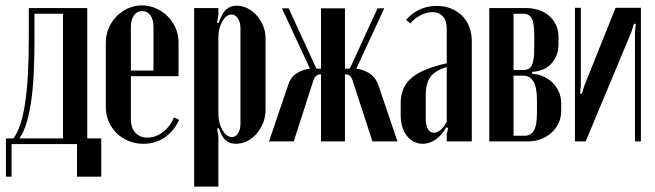

<svg xmlns="http://www.w3.org/2000/svg" viewBox="-20 -525 2432 713"><path d="M2 131V-11H30Q45 -32 55.5 -63.5Q66 -95 73 -140.5Q80 -186 83.5 -246Q87 -306 87 -384V-495H304V-11H356V131H266V10H23V131ZM214 -11V-474H108V-373Q108 -313 105.5 -257.5Q103 -202 96.5 -154.5Q90 -107 79 -70Q68 -33 52 -11Z M373 -367Q373 -395 383.5 -420Q394 -445 412.5 -464Q431 -483 455.5 -494Q480 -505 507 -505Q534 -505 559 -494Q584 -483 602.5 -464.5Q621 -446 632 -421Q643 -396 643 -368V-242H466V-82Q466 -51 482.5 -32.5Q499 -14 527 -14Q558 -14 585 -34.5Q612 -55 626 -89L645 -80Q626 -38 591.5 -14.5Q557 9 512 9Q483 9 457.5 -1.5Q432 -12 413.5 -30Q395 -48 384 -73Q373 -98 373 -127ZM550 -263V-426Q550 -452 538.5 -468Q527 -484 508 -484Q489 -484 477.5 -468Q466 -452 466 -426V-263Z M786 -441 792 -439Q803 -474 819 -489Q835 -504 859 -504Q880 -504 899.5 -494Q919 -484 933.5 -467.5Q948 -451 957 -429.5Q966 -408 966 -384V-116Q966 -91 957 -68.5Q948 -46 933 -28.5Q918 -11 898 -1Q878 9 856 9Q833 9 818 -4Q803 -17 793 -49L786 -47L791 -18V168H701V-495H791V-469ZM791 -101Q791 -85 795 -69.5Q799 -54 806 -42Q813 -30 822 -23Q831 -16 841 -16Q855 -16 864 -30Q873 -44 873 -67V-419Q873 -442 863.5 -456.5Q854 -471 840 -471Q820 -471 805.5 -445.5Q791 -420 791 -387Z M1291 -221Q1286 -238 1279.5 -243.5Q1273 -249 1263 -249H1261V0H1172V-249H1171Q1162 -249 1154.5 -243.5Q1147 -238 1142 -221L1071 0H979L1049 -206Q1059 -240 1083.5 -254Q1108 -268 1131 -270L1027 -494H1052L1155 -270H1172V-494H1261V-270H1279L1382 -494H1407L1303 -270Q1326 -268 1350.5 -253.5Q1375 -239 1386 -206L1456 0H1363Z M1468 -142Q1468 -201 1508 -235.5Q1548 -270 1639 -290V-419Q1639 -448 1624.5 -464Q1610 -480 1586 -480Q1565 -480 1541.5 -468Q1518 -456 1504 -438L1488 -451Q1507 -474 1536 -488.5Q1565 -503 1602 -503Q1631 -503 1654.5 -493.5Q1678 -484 1695.5 -467Q1713 -450 1722.5 -425.5Q1732 -401 1732 -372V0H1639V-25L1644 -50L1637 -52Q1621 -23 1598 -7Q1575 9 1550 9Q1514 9 1491 -20.5Q1468 -50 1468 -98ZM1591 -32Q1617 -32 1639 -73V-276Q1595 -263 1578 -239Q1561 -215 1561 -170V-84Q1561 -60 1569 -46Q1577 -32 1591 -32Z M2054 -362Q2054 -335 2045.5 -316.5Q2037 -298 2024.5 -285.5Q2012 -273 1996.5 -267Q1981 -261 1967 -259L1956 -258V-251L1967 -250Q1983 -248 2000 -240Q2017 -232 2031.5 -218.5Q2046 -205 2055 -185Q2064 -165 2064 -139V-113Q2064 -87 2053.5 -66Q2043 -45 2026 -30.5Q2009 -16 1987.5 -8Q1966 0 1943 0H1797V-495H1936Q1957 -495 1978.5 -488.5Q2000 -482 2016.5 -468.5Q2033 -455 2043.5 -435Q2054 -415 2054 -388ZM1924 -265Q1947 -265 1955.5 -283.5Q1964 -302 1964 -347V-394Q1964 -439 1954.5 -456.5Q1945 -474 1924 -474H1887V-265ZM1974 -153Q1974 -202 1960.5 -223Q1947 -244 1924 -244H1887V-21H1930Q1950 -21 1962 -39.5Q1974 -58 1974 -106Z M2360 -496V0H2338V-406L2341 -436L2334 -437L2325 -407L2155 0H2115V-496H2137V-208L2134 -178L2141 -177L2150 -207L2266 -496Z"/></svg>

Font: Moniqa Narrow Heading
Style: Bold
Weight: 700
Width: 4
Designer: Rajesh Rajput
Foundry: Rajesh Rajput
Version: Version 1.000